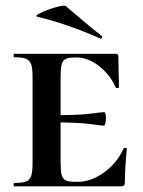

<svg xmlns="http://www.w3.org/2000/svg" viewBox="-20 -658 504 678"><path d="M30 -12Q59 -12 72 -17Q85 -22 90 -36.5Q95 -51 95 -81V-387Q95 -417 90 -431Q85 -445 71.5 -450.5Q58 -456 30 -456Q28 -456 28 -462Q28 -468 30 -468H388Q398 -468 398 -460L399 -398Q400 -379 400 -350Q400 -347 394.5 -347Q389 -347 388 -350Q369 -394 330 -424.5Q291 -455 251 -455H244Q222 -455 211.5 -449.5Q201 -444 197.5 -430Q194 -416 194 -386V-85Q194 -55 197.5 -41Q201 -27 211.5 -21.5Q222 -16 244 -16H255Q302 -16 348 -49.5Q394 -83 416 -133Q418 -136 423 -136Q428 -136 428 -133Q421 -61 421 -15Q421 -7 418 -3.5Q415 0 406 0H30Q28 0 28 -6Q28 -12 30 -12ZM150 -226V-251Q255 -251 298.5 -256.5Q342 -262 347 -262Q354 -262 354 -240Q354 -230 352 -222Q350 -214 347 -214Q342 -214 298.5 -220Q255 -226 150 -226ZM112 -599Q100 -601 123.5 -612.5Q147 -624 177.5 -632.5Q208 -641 213 -636L260 -596Q304 -558 338 -532Q341 -531 341 -528Q341 -525 339 -523Q337 -521 334 -522Q222 -572 112 -599Z"/></svg>

Font: Cormorant SC
Style: Bold
Weight: 700
Designer: Christian Thalmann (Catharsis Fonts)
Foundry: Catharsis Fonts
Version: Version 4.000